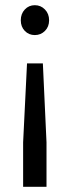

<svg xmlns="http://www.w3.org/2000/svg" viewBox="-20 -557 246 739"><path d="M153 -438Q137 -422 114 -422Q91 -422 75.5 -438Q60 -454 60 -479Q60 -504 75.5 -520.5Q91 -537 114 -537Q137 -537 153 -520.5Q169 -504 169 -479Q169 -454 153 -438ZM159 162H69V-9L84 -313H145L159 -9Z"/></svg>

Font: Montserrat arm
Style: Regular
Weight: 400
Designer: Julieta Ulanovsky
Foundry: Julieta Ulanovsky
Version: Version 6.000;PS 006.000;hotconv 1.0.88;makeotf.lib2.5.64775